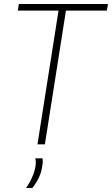

<svg xmlns="http://www.w3.org/2000/svg" viewBox="-20 -720 559 958"><path d="M513 -667H309L204 0H167L272 -667H69L74 -700H519ZM156 70H192Q193 78 193.5 85.5Q194 93 192 100Q190 122 183.5 142Q177 162 166.5 180.5Q156 199 142 218H110Q131 187 143 158Q155 129 158 103Q159 93 158.5 85Q158 77 156 70Z"/></svg>

Font: Georama ExtraCondensed Thin ExtraLight
Style: Italic
Weight: 250
Italic angle: -9°
Version: Version 1.001